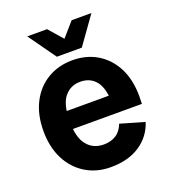

<svg xmlns="http://www.w3.org/2000/svg" viewBox="-135 -827 832 939"><g transform="rotate(-20 280.5 -357.5)"><path d="M281 13Q208 13 151 -22Q94 -57 62.5 -119.5Q31 -182 31 -265Q31 -350 63 -412.5Q95 -475 152 -509Q209 -543 282 -543Q355 -543 411 -509Q467 -475 498.5 -413Q530 -351 530 -265Q530 -255 529.5 -246Q529 -237 529 -226H114V-319H431L394 -265Q394 -354 364.5 -392.5Q335 -431 282 -431Q231 -431 199.5 -392.5Q168 -354 168 -265Q168 -182 200 -142.5Q232 -103 287 -103Q324 -103 351 -120Q378 -137 391 -173L516 -137Q495 -69 434.5 -28Q374 13 281 13ZM221 -585 346 -728H449L347 -585ZM217 -585 115 -728H218L343 -585Z"/></g></svg>

Font: Radio Canada Big SemiBold
Style: Regular
Weight: 600
Designer: Étienne Aubert Bonn
Foundry: Coppers and Brasses
Version: Version 1.001